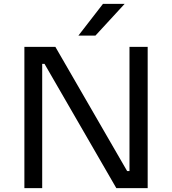

<svg xmlns="http://www.w3.org/2000/svg" viewBox="-20 -972 889 992"><path d="M106 -730H266L637 -88H649V-730H743V0H581L210 -642H198V0H106ZM512 -952H624L473 -788H385Z"/></svg>

Font: Sora-SIA
Style: Regular
Weight: 400
Designer: Jonathan Barnbrook, Julián Moncada
Foundry: Barnbrook Fonts
Version: Version 2.000